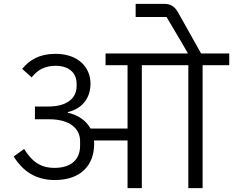

<svg xmlns="http://www.w3.org/2000/svg" viewBox="-20 -975 1208 995"><path d="M264 -42C397 -42 468 -117 468 -230C468 -236 468 -242 467 -247H641V0H715V-637H956V0H1030V-637H1168V-698H1022L906 -905C887 -940 868 -955 830 -955H683V-887H843L923 -752L954 -698H527V-637H641V-309H449C425 -353 381 -380 331 -391V-394C407 -412 449 -467 449 -542C449 -623 389 -696 267 -696C185 -696 132 -664 95 -618L144 -574C174 -612 212 -634 268 -634C338 -634 377 -597 377 -541V-529C377 -467 329 -423 230 -423H161V-357H234C344 -357 395 -307 395 -244V-219C395 -155 356 -105 262 -105C188 -105 144 -140 105 -203L51 -164C98 -88 165 -42 264 -42Z"/></svg>

Font: IBM Plex Devanagari
Style: Regular
Weight: 400
Designer: Mike Abbink, Paul van der Laan, Pieter van Rosmalen, Erin McLaughlin
Foundry: Bold Monday
Version: Version 1.0